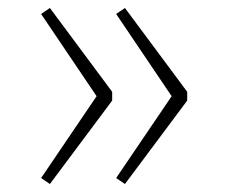

<svg xmlns="http://www.w3.org/2000/svg" viewBox="-20 -529 571 481"><path d="M261 -299V-277L105 -68L83 -83L222 -288L83 -494L105 -509ZM449 -299V-277L293 -68L271 -83L410 -288L271 -494L293 -509Z"/></svg>

Font: FiraGO UltraLight
Style: Regular
Weight: 200
Designer: bBox Type
Foundry: bBox Type GmbH
Version: Version 1.001